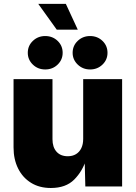

<svg xmlns="http://www.w3.org/2000/svg" viewBox="-20 -940 684 968"><path d="M236.3 7.8Q178.7 7.8 136.5 -18.3Q94.2 -44.4 71.3 -90.6Q48.3 -136.7 48.3 -196.8V-541H244.6V-238.3Q244.6 -198.2 264.9 -175.3Q285.2 -152.3 321.8 -152.3Q345.7 -152.3 363 -162.8Q380.4 -173.3 389.9 -192.9Q399.4 -212.4 399.4 -239.7V-541H595.7V0H410.2L406.7 -140.1H416Q396.5 -77.1 354.2 -34.7Q312 7.8 236.3 7.8ZM434.1 -589.8Q397.5 -589.8 371.8 -614.5Q346.2 -639.2 346.2 -673.8Q346.2 -709.5 371.8 -733.9Q397.5 -758.3 434.1 -758.3Q471.2 -758.3 496.6 -733.9Q522 -709.5 522 -673.8Q522 -638.7 496.6 -614.3Q471.2 -589.8 434.1 -589.8ZM208 -589.8Q170.9 -589.8 145.5 -614.5Q120.1 -639.2 120.1 -673.8Q120.1 -709.5 145.8 -733.9Q171.4 -758.3 208 -758.3Q245.1 -758.3 270.5 -733.9Q295.9 -709.5 295.9 -673.8Q295.9 -638.7 270.5 -614.3Q245.1 -589.8 208 -589.8ZM266.1 -790.5 172.9 -920.4H312L372.1 -790.5Z"/></svg>

Font: Inter 17pt Black
Style: Regular
Weight: 900
Version: Version 4.001;git-66647c0bb